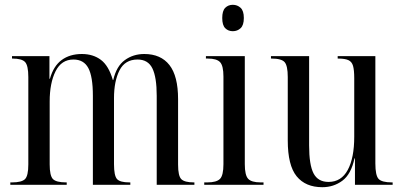

<svg xmlns="http://www.w3.org/2000/svg" viewBox="-20 -770 1678 800"><path d="M23 0V-10H30Q70 -10 84 -23.5Q98 -37 98 -85V-449Q98 -497 84.5 -511.5Q71 -526 32 -526H30V-536H186V-442H188Q203 -495 237 -520Q271 -545 321 -545Q368 -545 400.5 -520.5Q433 -496 450 -437H452Q465 -494 500 -519.5Q535 -545 581 -545Q650 -545 686 -499Q722 -453 722 -357V-84Q722 -37 735.5 -23.5Q749 -10 788 -10H790V0H633V-371Q633 -448 615 -485Q597 -522 553 -522Q501 -522 478 -477Q455 -432 455 -361V-86Q455 -38 467.5 -24Q480 -10 519 -10H523V0H367V-371Q367 -451 348 -486.5Q329 -522 286 -522Q236 -522 211.5 -473Q187 -424 187 -347V-85Q187 -38 200.5 -24Q214 -10 256 -10H258V0Z M950 -640Q931 -640 918.5 -652.5Q906 -665 906 -695Q906 -725 918.5 -737.5Q931 -750 950 -750Q969 -750 982.5 -737.5Q996 -725 996 -695Q996 -665 982.5 -652.5Q969 -640 950 -640ZM831 0V-10H844Q882 -10 896.5 -24.5Q911 -39 911 -86V-451Q911 -496 897 -511Q883 -526 846 -526H838V-536H1000V-86Q1000 -40 1014 -25Q1028 -10 1066 -10H1078V0Z M1323 10Q1253 10 1216 -35.5Q1179 -81 1179 -185V-449Q1179 -496 1166 -511Q1153 -526 1112 -526H1109V-536H1268V-164Q1268 -83 1286.5 -47.5Q1305 -12 1349 -12Q1402 -12 1429 -62Q1456 -112 1456 -200V-444Q1456 -478 1451 -495.5Q1446 -513 1431.5 -519.5Q1417 -526 1389 -526H1387V-536H1544V-89Q1544 -39 1557.5 -24.5Q1571 -10 1613 -10H1616V0H1459V-110H1457Q1443 -44 1406.5 -17Q1370 10 1323 10Z"/></svg>

Font: Noto Serif Display Condensed
Style: Regular
Weight: 400
Width: 3
Designer: Monotype Design Team
Foundry: Monotype Imaging Inc.
Version: Version 2.009